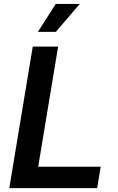

<svg xmlns="http://www.w3.org/2000/svg" viewBox="-20 -967 605 987"><path d="M27.8 0 148.4 -727.5H278.8L176.3 -109.9H497.6L479.5 0ZM174.8 -803.2 266.6 -946.8H390.1L267.1 -803.2Z"/></svg>

Font: Inter SemiBold
Style: Italic
Weight: 600
Italic angle: -9.3988°
Designer: Rasmus Andersson
Foundry: rsms
Version: Version 4.001;git-66647c0bb